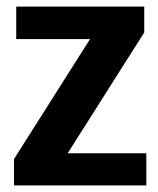

<svg xmlns="http://www.w3.org/2000/svg" viewBox="-20 -563 480 583"><path d="M418 -464.4 185.5 -97.7H424.3V0H22.5V-80.1L253.4 -444.3H29.3V-543H418Z"/></svg>

Font: Ufes Sans
Style: Bold
Weight: 700
Designer: Ricardo Esteves & Filipe Motta
Foundry: ProDesignUfes - Ricardo Esteves, Filipe Motta (This is a derivative work, based on Roboto family, by Christian Robertson
Version: Version 2.0